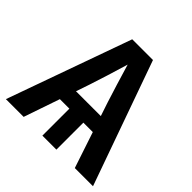

<svg xmlns="http://www.w3.org/2000/svg" viewBox="-184 -895 1061 1061"><g transform="rotate(45 346.5 -364.0)"><path d="M6.3 0 266.1 -727.5H428.2L687 0H544.9L474.6 -210.9H400.9V0H291.5V-210.9H217.3L145 0ZM249.5 -304.7H443.4L417.5 -382.3Q401.4 -432.6 384.5 -487.3Q367.7 -542 347.2 -610.8Q326.7 -542 309.6 -487.3Q292.5 -432.6 275.9 -382.3Z"/></g></svg>

Font: Inter Display SemiBold
Style: Regular
Weight: 600
Designer: Rasmus Andersson
Foundry: rsms
Version: Version 4.001;git-9221beed3